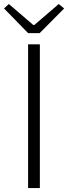

<svg xmlns="http://www.w3.org/2000/svg" viewBox="-36 -953 345 973"><path d="M106.4 0V-728.5H166V0ZM106.4 -785.2 -15.6 -910.2 8.8 -932.6 132.8 -826.2H137.7L261.7 -932.6L289.1 -910.2L165 -785.2Z"/></svg>

Font: Gen Shin Gothic Light
Style: Regular
Weight: 200
Designer: [Source Han Sans]
Ryoko NISHIZUKA  (kana & ideographs); Paul D. Hunt (Latin, Greek & Cyrillic); Wenlong ZHANG  (bopomofo
Version: Version 1.002.20150607